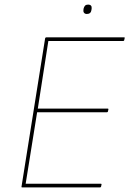

<svg xmlns="http://www.w3.org/2000/svg" viewBox="-20 -818 580 838"><path d="M77 0Q73 0 74 -4L177 -651Q178 -655 182 -655H521Q523 -655 524 -654.5Q525 -654 524 -651L522 -642Q521 -640 520 -639.5Q519 -639 517 -639H191L145 -344H450Q454 -344 453 -340L451 -331Q450 -328 446 -328H142L92 -16H420Q424 -16 423 -12L421 -3Q420 0 416 0ZM359 -757Q351 -757 347 -762Q343 -767 344 -774L345 -781Q347 -789 351.5 -793.5Q356 -798 365 -798Q373 -798 377 -793.5Q381 -789 380 -781L379 -774Q378 -766 373 -761.5Q368 -757 359 -757Z"/></svg>

Font: Sofia Sans Hairline
Style: Italic
Weight: 1
Italic angle: -9°
Designer: Botio Nikoltchev, Ani Petrova
Foundry: lettersoup
Version: Version 4.102